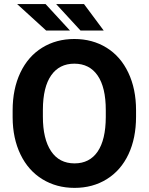

<svg xmlns="http://www.w3.org/2000/svg" viewBox="-20 -912 730 942"><path d="M42 0ZM647.5 -339.4Q647.5 -234.4 610.4 -155.3Q573.2 -76.2 504.2 -33.2Q435.1 9.8 345.7 9.8Q257.3 9.8 188 -32.7Q118.7 -75.2 80.6 -154.1Q42.5 -232.9 42 -335.4V-370.6Q42 -475.6 79.8 -555.4Q117.7 -635.3 186.8 -678Q255.9 -720.7 344.7 -720.7Q433.6 -720.7 502.7 -678Q571.8 -635.3 609.6 -555.4Q647.5 -475.6 647.5 -371.1ZM499 -371.6Q499 -483.4 459 -541.5Q418.9 -599.6 344.7 -599.6Q271 -599.6 231 -542.2Q190.9 -484.9 190.4 -374V-339.4Q190.4 -230.5 230.5 -170.4Q270.5 -110.4 345.7 -110.4Q419.4 -110.4 459 -168.2Q498.5 -226.1 499 -336.9ZM323.2 -762.2H206.5L64 -892.1H203.6ZM488.8 -762.2H375L255.4 -892.1H392.1Z"/></svg>

Font: Roboto
Style: Bold
Weight: 700
Designer: Google
Version: Version 2.134; 2016; ttfautohint (v1.6)